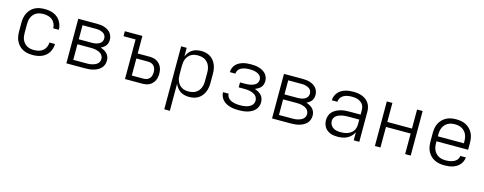

<svg xmlns="http://www.w3.org/2000/svg" viewBox="-29 -1239 5457 2164"><g transform="rotate(15 2700.0 -156.5)"><path d="M298 8Q269 8 240 3Q211 -2 185 -15.5Q159 -29 139 -50Q119 -71 106 -97Q93 -123 88 -152Q83 -181 83 -210V-310Q83 -339 88 -368Q93 -397 106 -423Q119 -449 139 -470Q159 -491 185 -504.5Q211 -518 240 -523Q269 -528 298 -528Q324 -528 350.5 -524Q377 -520 401.5 -510Q426 -500 447 -483Q468 -466 482 -443.5Q496 -421 503.5 -395.5Q511 -370 511 -343Q511 -343 511 -343Q511 -343 511 -343H446Q446 -343 446 -343Q446 -343 446 -343Q446 -370 434.5 -396Q423 -422 401.5 -439.5Q380 -457 352.5 -463.5Q325 -470 298 -470Q277 -470 256.5 -466Q236 -462 217.5 -452Q199 -442 185 -426Q171 -410 162.5 -391Q154 -372 151 -351.5Q148 -331 148 -310V-210Q148 -189 151 -168.5Q154 -148 162.5 -129Q171 -110 185 -94Q199 -78 217.5 -68Q236 -58 256.5 -54Q277 -50 298 -50Q325 -50 352.5 -56.5Q380 -63 401.5 -80.5Q423 -98 434.5 -124Q446 -150 446 -177Q446 -177 446 -177Q446 -177 446 -177H511Q511 -177 511 -177Q511 -177 511 -177Q511 -150 503.5 -124.5Q496 -99 482 -76.5Q468 -54 447 -37Q426 -20 401.5 -10Q377 0 350.5 4Q324 8 298 8Z M691 0V-520H909Q931 -520 953 -517.5Q975 -515 995.5 -508.5Q1016 -502 1035 -490.5Q1054 -479 1068 -462.5Q1082 -446 1089 -424.5Q1096 -403 1096 -382Q1096 -364 1091 -346Q1086 -328 1075.5 -314Q1065 -300 1050 -289.5Q1035 -279 1019 -272Q1040 -265 1059.5 -254.5Q1079 -244 1094.5 -228Q1110 -212 1117.5 -191Q1125 -170 1125 -148Q1125 -123 1116.5 -99.5Q1108 -76 1091 -58.5Q1074 -41 1052 -29.5Q1030 -18 1006.5 -11.5Q983 -5 958.5 -2.5Q934 0 909 0ZM756 -298H909Q923 -298 937 -299.5Q951 -301 964 -304.5Q977 -308 989.5 -314.5Q1002 -321 1011.5 -330.5Q1021 -340 1026 -353.5Q1031 -367 1031 -380Q1031 -394 1026 -407.5Q1021 -421 1011.5 -430.5Q1002 -440 989.5 -446Q977 -452 963.5 -456Q950 -460 936.5 -461Q923 -462 909 -462H756ZM909 -58Q926 -58 942 -59Q958 -60 974 -64Q990 -68 1005.5 -74.5Q1021 -81 1033.5 -91.5Q1046 -102 1053 -117Q1060 -132 1060 -149Q1060 -165 1053 -180.5Q1046 -196 1033.5 -206.5Q1021 -217 1006 -223.5Q991 -230 975 -234Q959 -238 942.5 -239Q926 -240 909 -240H756V-58Z M1375 0V-462H1234V-520H1439V-315H1575Q1596 -315 1617 -311.5Q1638 -308 1657 -298.5Q1676 -289 1691 -273.5Q1706 -258 1715.5 -239.5Q1725 -221 1729 -200Q1733 -179 1733 -157Q1733 -136 1729 -115Q1725 -94 1715.5 -75.5Q1706 -57 1691 -41.5Q1676 -26 1657 -16.5Q1638 -7 1617 -3.5Q1596 0 1575 0ZM1439 -58H1575Q1595 -58 1613.5 -64.5Q1632 -71 1645 -85.5Q1658 -100 1663 -119Q1668 -138 1668 -157Q1668 -177 1663 -196Q1658 -215 1645 -229.5Q1632 -244 1613.5 -250.5Q1595 -257 1575 -257H1439Z M1891 215V-520H1956V-419Q1966 -444 1982.5 -465.5Q1999 -487 2021.5 -501.5Q2044 -516 2070.5 -522Q2097 -528 2124 -528Q2152 -528 2179 -522Q2206 -516 2229.5 -501.5Q2253 -487 2270.5 -465Q2288 -443 2298.5 -417.5Q2309 -392 2313 -365Q2317 -338 2317 -310V-210Q2317 -182 2313 -155Q2309 -128 2298.5 -102.5Q2288 -77 2270.5 -55Q2253 -33 2229.5 -18.5Q2206 -4 2179 2Q2152 8 2124 8Q2097 8 2070.5 2Q2044 -4 2021.5 -18.5Q1999 -33 1982.5 -54.5Q1966 -76 1956 -101V215ZM2101 -50Q2122 -50 2142.5 -54Q2163 -58 2181.5 -68Q2200 -78 2214 -94Q2228 -110 2236.5 -129Q2245 -148 2248.5 -168.5Q2252 -189 2252 -210V-310Q2252 -331 2248.5 -351.5Q2245 -372 2236.5 -391Q2228 -410 2214 -426Q2200 -442 2181.5 -452Q2163 -462 2142.5 -466Q2122 -470 2101 -470Q2080 -470 2060 -466Q2040 -462 2022.5 -451.5Q2005 -441 1991.5 -425Q1978 -409 1970 -390Q1962 -371 1959 -350.5Q1956 -330 1956 -310V-210Q1956 -190 1959 -169.5Q1962 -149 1970 -130Q1978 -111 1991.5 -95Q2005 -79 2022.5 -68.5Q2040 -58 2060 -54Q2080 -50 2101 -50Z M2703 8Q2678 8 2653 5.5Q2628 3 2604 -3.5Q2580 -10 2558 -21.5Q2536 -33 2518.5 -51Q2501 -69 2491 -92.5Q2481 -116 2481 -141Q2481 -141 2481 -141.5Q2481 -142 2481 -143H2546Q2546 -142 2546 -142Q2546 -142 2546 -142Q2546 -125 2554 -110Q2562 -95 2575 -84Q2588 -73 2603.5 -66.5Q2619 -60 2635.5 -56.5Q2652 -53 2669 -51.5Q2686 -50 2703 -50Q2720 -50 2737 -51.5Q2754 -53 2770.5 -56.5Q2787 -60 2803 -67Q2819 -74 2832 -85Q2845 -96 2852.5 -111.5Q2860 -127 2860 -145Q2860 -162 2853 -178.5Q2846 -195 2832.5 -206Q2819 -217 2802.5 -224Q2786 -231 2769 -235Q2752 -239 2734.5 -240Q2717 -241 2700 -241H2637V-299H2700Q2716 -299 2731.5 -300.5Q2747 -302 2762.5 -305.5Q2778 -309 2792.5 -315Q2807 -321 2819 -331Q2831 -341 2837.5 -355.5Q2844 -370 2844 -386Q2844 -401 2837.5 -415.5Q2831 -430 2819 -439.5Q2807 -449 2793 -455Q2779 -461 2764 -464.5Q2749 -468 2733.5 -469Q2718 -470 2703 -470Q2688 -470 2672.5 -468.5Q2657 -467 2642 -463.5Q2627 -460 2613 -453.5Q2599 -447 2587.5 -437Q2576 -427 2569 -412.5Q2562 -398 2562 -383Q2562 -383 2562 -382.5Q2562 -382 2562 -381H2497Q2497 -382 2497 -383Q2497 -384 2497 -385Q2497 -408 2506 -430.5Q2515 -453 2530.5 -470Q2546 -487 2567 -498.5Q2588 -510 2610.5 -516.5Q2633 -523 2656.5 -525.5Q2680 -528 2703 -528Q2726 -528 2749.5 -526Q2773 -524 2795.5 -517.5Q2818 -511 2839 -500Q2860 -489 2876 -472Q2892 -455 2900.5 -432.5Q2909 -410 2909 -387Q2909 -367 2903 -347.5Q2897 -328 2884 -313.5Q2871 -299 2853.5 -288.5Q2836 -278 2818 -271Q2839 -264 2859 -253Q2879 -242 2894.5 -226Q2910 -210 2917.5 -188Q2925 -166 2925 -143Q2925 -118 2916 -94Q2907 -70 2889.5 -52Q2872 -34 2849.5 -22Q2827 -10 2802.5 -3.5Q2778 3 2753 5.5Q2728 8 2703 8Z M3091 0V-520H3309Q3331 -520 3353 -517.5Q3375 -515 3395.5 -508.5Q3416 -502 3435 -490.5Q3454 -479 3468 -462.5Q3482 -446 3489 -424.5Q3496 -403 3496 -382Q3496 -364 3491 -346Q3486 -328 3475.5 -314Q3465 -300 3450 -289.5Q3435 -279 3419 -272Q3440 -265 3459.5 -254.5Q3479 -244 3494.5 -228Q3510 -212 3517.5 -191Q3525 -170 3525 -148Q3525 -123 3516.5 -99.5Q3508 -76 3491 -58.5Q3474 -41 3452 -29.5Q3430 -18 3406.5 -11.5Q3383 -5 3358.5 -2.5Q3334 0 3309 0ZM3156 -298H3309Q3323 -298 3337 -299.5Q3351 -301 3364 -304.5Q3377 -308 3389.5 -314.5Q3402 -321 3411.5 -330.5Q3421 -340 3426 -353.5Q3431 -367 3431 -380Q3431 -394 3426 -407.5Q3421 -421 3411.5 -430.5Q3402 -440 3389.5 -446Q3377 -452 3363.5 -456Q3350 -460 3336.5 -461Q3323 -462 3309 -462H3156ZM3309 -58Q3326 -58 3342 -59Q3358 -60 3374 -64Q3390 -68 3405.5 -74.5Q3421 -81 3433.5 -91.5Q3446 -102 3453 -117Q3460 -132 3460 -149Q3460 -165 3453 -180.5Q3446 -196 3433.5 -206.5Q3421 -217 3406 -223.5Q3391 -230 3375 -234Q3359 -238 3342.5 -239Q3326 -240 3309 -240H3156V-58Z M3856 8Q3835 8 3813.5 5.5Q3792 3 3772 -5Q3752 -13 3734.5 -26.5Q3717 -40 3705.5 -58Q3694 -76 3688.5 -97Q3683 -118 3683 -140Q3683 -167 3692 -193Q3701 -219 3720 -238Q3739 -257 3763.5 -269.5Q3788 -282 3814 -289Q3840 -296 3867 -298Q3894 -300 3921 -300H4044V-352Q4044 -370 4039.5 -387.5Q4035 -405 4025 -419Q4015 -433 4000 -443.5Q3985 -454 3968.5 -460Q3952 -466 3934 -468Q3916 -470 3898 -470Q3882 -470 3866 -468.5Q3850 -467 3834 -462.5Q3818 -458 3803.5 -450Q3789 -442 3778 -430.5Q3767 -419 3760.5 -403.5Q3754 -388 3754 -372H3689Q3689 -372 3689 -372Q3689 -372 3689 -372Q3689 -396 3697.5 -419.5Q3706 -443 3721.5 -462Q3737 -481 3758 -494Q3779 -507 3802 -514.5Q3825 -522 3849.5 -525Q3874 -528 3898 -528Q3924 -528 3950 -524.5Q3976 -521 4000.5 -512Q4025 -503 4046 -487.5Q4067 -472 4081.5 -450.5Q4096 -429 4102.5 -403.5Q4109 -378 4109 -352V0H4044V-95Q4032 -69 4012 -48.5Q3992 -28 3966.5 -15Q3941 -2 3913 3Q3885 8 3856 8ZM3879 -50Q3900 -50 3920 -53Q3940 -56 3959 -63Q3978 -70 3995 -82.5Q4012 -95 4023 -111.5Q4034 -128 4039 -148.5Q4044 -169 4044 -189V-242H3921Q3902 -242 3884 -241Q3866 -240 3848 -236.5Q3830 -233 3812.5 -226.5Q3795 -220 3780 -209.5Q3765 -199 3756.5 -182Q3748 -165 3748 -147Q3748 -124 3759.5 -103Q3771 -82 3790.5 -70Q3810 -58 3833 -54Q3856 -50 3879 -50Z M4291 0V-520H4356V-298H4644V-520H4709V0H4644V-240H4356V0Z M5102 8Q5073 8 5044 3Q5015 -2 4988.5 -15Q4962 -28 4941 -49Q4920 -70 4906.5 -96.5Q4893 -123 4888 -152Q4883 -181 4883 -210V-310Q4883 -339 4888 -368Q4893 -397 4906 -423Q4919 -449 4940 -470Q4961 -491 4987 -504.5Q5013 -518 5042 -523Q5071 -528 5100 -528Q5129 -528 5158 -523Q5187 -518 5213 -504.5Q5239 -491 5260 -470Q5281 -449 5294 -423Q5307 -397 5312 -368Q5317 -339 5317 -310V-231H4948V-210Q4948 -189 4951.5 -168Q4955 -147 4964 -128Q4973 -109 4987.5 -93.5Q5002 -78 5020.5 -68Q5039 -58 5060 -54Q5081 -50 5102 -50Q5118 -50 5134 -51.5Q5150 -53 5165.5 -57Q5181 -61 5195.5 -68Q5210 -75 5222 -85.5Q5234 -96 5241.5 -110.5Q5249 -125 5250 -141H5315Q5313 -117 5303.5 -94.5Q5294 -72 5278 -54Q5262 -36 5241 -23.5Q5220 -11 5197 -4Q5174 3 5150 5.5Q5126 8 5102 8ZM4948 -289H5252V-310Q5252 -331 5248.5 -352Q5245 -373 5236.5 -392Q5228 -411 5213.5 -426.5Q5199 -442 5181 -452Q5163 -462 5142 -466Q5121 -470 5100 -470Q5079 -470 5058 -466Q5037 -462 5019 -452Q5001 -442 4986.5 -426.5Q4972 -411 4963.5 -392Q4955 -373 4951.5 -352Q4948 -331 4948 -310Z"/></g></svg>

Font: Iosevka Custom Light Extended
Style: Regular
Weight: 300
Width: 7
Monospace: yes
Designer: Belleve Invis
Foundry: Belleve Invis
Version: Version 11.2.4; ttfautohint (v1.8.4)